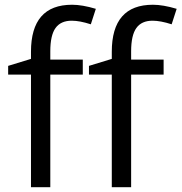

<svg xmlns="http://www.w3.org/2000/svg" viewBox="-20 -785 761 805"><path d="M666 -472.2H529.8V0H448.7V-472.2H353V-508.8L448.7 -538.1V-567.9Q448.7 -765.1 621.1 -765.1Q663.6 -765.1 720.7 -748L699.7 -683.1Q652.8 -698.2 619.6 -698.2Q573.7 -698.2 551.8 -667.7Q529.8 -637.2 529.8 -569.8V-535.2H666ZM327.1 -472.2H190.9V0H109.9V-472.2H14.2V-508.8L109.9 -538.1V-567.9Q109.9 -765.1 282.2 -765.1Q324.7 -765.1 381.8 -748L360.8 -683.1Q314 -698.2 280.8 -698.2Q234.9 -698.2 212.9 -667.7Q190.9 -637.2 190.9 -569.8V-535.2H327.1Z"/></svg>

Font: f0_25842 
Style: Regular
Weight: 400
Foundry: Ascender Corporation
Version: Version 1.10